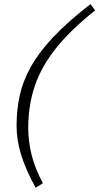

<svg xmlns="http://www.w3.org/2000/svg" viewBox="-20 -762 468 904"><path d="M428 -713Q314 -623 244.8 -536.5Q175.5 -450 144.2 -358.2Q113 -266.5 113 -160.5Q113 -95.5 129.2 -31.2Q145.5 33 182 101L147.5 121.5Q100.5 36 79.2 -34Q58 -104 58 -170Q58 -243 72.5 -310.8Q87 -378.5 124.5 -446.2Q162 -514 230.2 -586.8Q298.5 -659.5 406 -742.5Z"/></svg>

Font: Newsreader 6pt Light
Style: Italic
Weight: 300
Italic angle: -17°
Designer: Hugues Gentile
Foundry: Production Type
Version: Version 1.003; ttfautohint (v1.8.3)